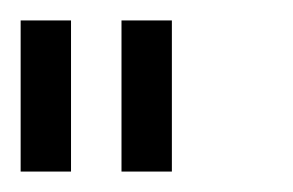

<svg xmlns="http://www.w3.org/2000/svg" viewBox="-20 -801 284 186"><path d="M0 -634.8H48.8V-781.2H0ZM97.7 -634.8H146.5V-781.2H97.7Z"/></svg>

Font: Daray
Style: Regular
Weight: 400
Designer: Maxim Raikov
Foundry: Maxim Raikov
Version: Version 1.00 May 24, 2021, initial release